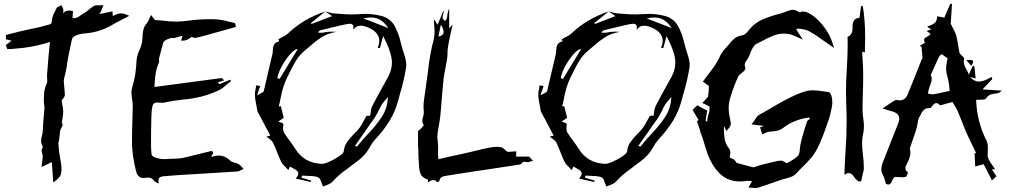

<svg xmlns="http://www.w3.org/2000/svg" viewBox="-20 -897 5303 1007"><path d="M259.3 60.1 252 -46.9 197.8 -21Q200.7 -48.8 202.1 -56.2Q204.1 -70.3 204.1 -81.1Q203.6 -85.4 201.7 -90.8Q198.2 -100.6 198.2 -107.9Q198.2 -116.7 205.6 -125.5Q195.8 -141.1 195.8 -156.7Q195.8 -171.9 200.2 -186Q203.6 -198.2 204.1 -209.5Q205.6 -248 213.4 -331.1Q213.4 -335.4 212.4 -340.3V-340.8Q210 -349.6 210 -377.4Q210 -390.1 211.7 -411.4Q213.4 -432.6 226.6 -462.9Q228 -467.3 228 -473.6Q228 -478.5 227.3 -484.6Q226.6 -490.7 226.6 -497.1V-503.4Q236.8 -635.7 239.7 -654.8L241.7 -677.2Q156.2 -647.9 45.9 -640.6L18.6 -639.2L9.8 -660.6L41 -683.1L11.2 -690.9V-713.4L41 -721.2Q76.7 -731 137.2 -744.1Q183.1 -752.9 228.5 -765.6Q242.7 -769 247.1 -772.5Q251.5 -775.9 251.5 -785.6Q253.9 -812.5 268.1 -836.9Q272 -845.2 275.9 -853Q279.8 -860.8 289.6 -863.3L302.7 -870.1L308.6 -856.4Q312.5 -848.6 312.5 -841.8L311 -826.7Q321.3 -841.8 342.3 -841.8Q349.1 -841.8 362.8 -838.9L360.4 -803.2Q365.2 -801.8 369.6 -801.8Q384.3 -801.8 403.8 -817.4Q412.1 -823.2 421.4 -828.6Q434.1 -835.9 446 -846.4Q458 -856.9 471.2 -865.2Q478.5 -869.6 491.7 -869.6L497.1 -869.1Q506.3 -869.1 522.5 -870.1L516.1 -855L513.7 -847.2Q510.7 -836.9 503.4 -826.7L500.5 -823.2L569.8 -837.4L571.8 -813Q595.2 -826.7 615.7 -826.7Q627 -826.7 637.7 -822.3L658.2 -814L617.7 -793Q594.7 -781.7 572.3 -768.6Q502.9 -726.6 420.4 -721.2Q385.7 -718.3 363.3 -701.7Q359.4 -698.2 356.9 -689.5L350.6 -659.2Q335.4 -588.9 333 -570.3Q331.1 -560.5 331.1 -559.1V-556.2Q331.1 -547.4 324.7 -522L320.3 -501.5Q314.5 -483.9 314.5 -471.2Q315.4 -453.6 317.4 -436.3Q319.3 -418.9 320.3 -401.4Q320.3 -395.5 317.9 -390.9Q315.4 -386.2 313 -383.1Q310.5 -379.9 309.6 -377.9Q307.1 -374.5 304.7 -372.1L303.2 -370.1Q304.2 -359.9 306.6 -349.6Q310.5 -332.5 311.5 -314Q311.5 -293.9 307.1 -272L304.2 -254.9Q308.1 -249.5 308.1 -243.7Q308.1 -234.9 300.8 -224.1Q296.9 -217.3 295.4 -211.4Q294.4 -207.5 292 -179.2Q291 -162.1 286.1 -146.5L287.1 -133.3Q288.1 -105.5 294.9 -70.3Q302.7 -31.2 302.7 -12.7Q302.7 -2.9 300.5 12.7Q298.3 28.3 274.4 48.3Z M812.5 65.9 800.8 60.1Q793 57.1 788.1 51.3Q776.4 34.2 755.9 34.2Q750 34.2 743.9 35.4Q737.8 36.6 733.4 36.6Q719.7 36.6 711.4 30.3Q703.1 23.9 699 15.6Q694.8 7.3 693.4 0.5Q674.3 -78.6 672.4 -138.7V-168.9Q672.4 -214.8 674.3 -260.3Q675.8 -299.3 676.3 -339.4Q676.3 -357.9 672.9 -376Q669.4 -398.9 669.4 -411.1Q669.4 -425.3 673.3 -438.5Q692.9 -499 696.3 -581.1Q699.7 -609.9 712.9 -637.7Q727.1 -668 727.1 -701.2Q727.5 -720.7 731.7 -740Q735.8 -759.3 751.5 -777.3Q758.8 -786.1 763.2 -799.3L772 -818.4L793 -792L830.1 -789.1Q870.1 -783.7 909.2 -783.7Q938.5 -784.7 967.3 -788.6Q1023.4 -796.4 1088.4 -796.4Q1135.7 -796.4 1180.2 -783.7L1211.4 -775.9Q1213.4 -775.4 1213.6 -773.7Q1213.9 -772 1214.8 -768.1L1217.3 -755.9L1165.5 -741.2Q1013.7 -698.2 1004.9 -698.2Q995.1 -698.2 985.4 -703.6L979 -699.2Q958.5 -684.1 943.4 -684.1H940.9L929.7 -683.6L937 -710L893.1 -697.3Q891.1 -698.2 886.7 -698.2Q874 -698.2 857.2 -690.7Q840.3 -683.1 835.9 -672.4Q826.2 -639.2 817.9 -605.5L813.5 -588.4Q813.5 -585.9 814.2 -583.7Q814.9 -581.5 814.9 -579.6Q814.9 -571.3 809.1 -558.1Q800.3 -538.1 794.4 -498.5Q792 -481 790 -440.9L1144 -487.8L1155.8 -475.6L1122.6 -465.3L1130.9 -455.6L1187 -479L1191.9 -471.7L1183.1 -464.8Q1175.3 -459.5 1168.9 -453.6Q1148.9 -433.1 1123 -421.4Q1040.5 -382.8 937.5 -374.5Q891.1 -369.6 844.7 -359.9L843.3 -359.4Q840.3 -357.9 831.5 -357.9Q825.2 -357.9 818.4 -358.6Q811.5 -359.4 805.2 -359.4Q784.7 -359.4 779.8 -341.8Q774.4 -317.9 774.4 -293L773.9 -282.2Q772 -213.9 772 -142.1Q772 -112.8 774.9 -87.4Q776.9 -77.1 795.9 -70.1Q814.9 -63 841.8 -62.5L854.5 -63Q870.6 -64.5 887.2 -64.5Q929.2 -64.5 958 -73.2L1091.8 -106L1098.6 -93.8L1087.9 -76.2L1088.4 -75.7Q1089.4 -75.7 1090.3 -74.7Q1109.9 -81.1 1126.5 -81.1Q1161.6 -81.1 1187.5 -54.2Q1195.3 -47.4 1210.4 -43.9Q1221.2 -41.5 1230.5 -37.1Q1240.7 -30.3 1248 -21.5L1257.8 -11.2L1245.1 -5.4Q1235.4 1 1224.6 2.4Q1128.4 8.8 1034.2 14.2Q887.7 22.5 839.4 27.3Q820.3 29.3 814.9 36.1Q811 41 811 50.8Q811 55.7 812.5 65.9Z M1686 -836.9 1610.4 -775.9 1614.7 -771.5Q1704.6 -805.7 1721.7 -812.5ZM2016.6 -749.5Q1992.7 -786.6 1961.9 -798.8Q1945.3 -805.2 1925.3 -805.2Q1907.2 -805.2 1885.7 -800.3Q1921.4 -786.1 1958 -772.5ZM1446.3 -482.9 1542 -640.1Q1525.9 -639.6 1502.7 -613.8Q1479.5 -587.9 1459.7 -552.5Q1439.9 -517.1 1434.6 -487.8ZM1852.5 -127.9Q1878.4 -161.1 1908.7 -192.9Q1949.7 -235.4 1981.2 -282.2Q2012.7 -329.1 2014.6 -388.7L2004.9 -376.5Q1982.9 -355 1969.7 -324.7Q1950.2 -282.7 1919.9 -244.1Q1909.2 -229.5 1899.9 -214.8L1859.9 -157.7L1841.8 -132.3ZM1668.9 -37.6Q1683.1 -38.1 1709.7 -50Q1736.3 -62 1758.8 -77.4Q1781.2 -92.8 1782.7 -102.5Q1785.2 -130.4 1800.3 -151.9Q1815.4 -173.3 1835 -192.9Q1851.6 -209 1865.7 -226.6Q1877.9 -244.1 1889.2 -266.1L1901.9 -289.1L1921.4 -290.5L1924.3 -308.1Q1925.3 -325.2 1931.2 -338.4Q1961.9 -397.9 1995.1 -457L2016.6 -495.6Q2035.6 -532.7 2035.6 -568.8Q2035.6 -619.1 1989.7 -708Q1979 -670.4 1972.7 -645.5H1960.4Q1969.2 -665.5 1969.2 -682.6Q1969.2 -730 1905.8 -754.9Q1888.2 -762.2 1873 -762.2Q1869.6 -762.2 1859.4 -760.7Q1849.1 -759.3 1832.5 -741.2Q1834 -748 1834 -753.4Q1834 -772.5 1814 -772.5Q1796.9 -772.5 1663.1 -738.8Q1661.1 -738.3 1658.7 -737.5Q1656.2 -736.8 1650.9 -730.5L1647.5 -726.1Q1655.3 -725.1 1662.6 -725.1Q1674.3 -725.1 1683.6 -727.5Q1698.2 -731 1718.8 -731Q1724.1 -731 1731 -730.5Q1737.8 -730 1745.1 -730Q1699.7 -722.7 1668 -702.4Q1636.2 -682.1 1608.9 -657.2Q1595.2 -645 1581.1 -633.8Q1552.2 -610.4 1534.7 -582.3Q1517.1 -554.2 1502.9 -524.9Q1495.6 -508.3 1486.8 -492.7Q1462.4 -441.9 1452.6 -386.2Q1448.2 -362.3 1441.9 -338.9Q1445.8 -339.4 1449.7 -340.3L1452.6 -340.8L1468.3 -278.8L1439.5 -259.8Q1458.5 -251.5 1465.3 -249.5L1465.8 -240.2L1464.4 -223.6Q1464.4 -211.4 1468.8 -202.6Q1483.4 -179.7 1499.3 -158.9Q1515.1 -138.2 1527.8 -117.7Q1575.2 -40.5 1668.9 -37.6ZM1686 -836.9Q1686.5 -836.9 1686.5 -837.4Q1710.4 -829.6 1727.5 -827.1L1758.8 -824.7Q1792.5 -821.3 1825.7 -821.3Q1843.8 -821.3 1862.3 -822.8Q1880.9 -824.2 1898.9 -824.2Q1937.5 -824.2 1980.2 -813.5Q2022.9 -802.7 2047.9 -764.6Q2072.3 -719.7 2083 -669.4L2091.3 -639.2L2097.7 -618.7Q2110.8 -580.6 2110.8 -557.6Q2110.8 -551.3 2110.4 -545.4Q2099.6 -478 2079.6 -411.1L2066.9 -364.3Q2040 -263.2 1947.3 -165.5Q1930.7 -146.5 1918.9 -124.5Q1895 -78.6 1838.4 -39.6Q1828.6 -32.7 1819.3 -25.4Q1810.1 -18.1 1799.8 -10.3Q1757.3 18.6 1724.1 55.7Q1712.9 67.4 1691.9 74.2Q1682.1 77.6 1673.8 81.5Q1668.9 70.8 1665.8 60.5Q1662.6 50.3 1658.7 42.5Q1650.4 25.4 1593.3 25.4H1589.4Q1576.7 24.9 1564.5 23.9Q1563.5 29.3 1561 34.7L1612.3 50.3L1610.4 57.6L1530.8 39.6Q1544.4 23.4 1544.4 13.2Q1544.4 -1.5 1517.6 -14.2Q1508.8 -18.6 1501.5 -23.9L1492.2 -4.9L1479.5 -18.6Q1463.9 -32.2 1455.1 -47.9Q1442.9 -73.2 1433.1 -99.1Q1423.3 -125 1411.6 -149.4Q1404.8 -160.6 1390.6 -170.4Q1383.8 -174.8 1377 -180.2L1397.5 -186L1383.8 -211.9Q1359.4 -256.8 1335.9 -302.2Q1335.4 -302.2 1335.4 -302.7Q1330.6 -310.5 1329.1 -318.8Q1327.6 -327.1 1326.2 -335.9Q1316.9 -379.9 1316.9 -401.4Q1316.9 -417.5 1321.3 -433.6Q1322.8 -441.4 1323.7 -449.7L1344.7 -445.3L1328.1 -397.5Q1335.9 -401.9 1344.2 -405.3Q1361.8 -413.6 1363.3 -418.9Q1368.7 -439 1409.7 -617.2Q1411.1 -626 1411.1 -634.8Q1411.1 -648.9 1416.5 -661.4Q1421.9 -673.8 1443.4 -680.2Q1443.4 -685.5 1440.4 -690.4V-691.4Q1449.7 -696.8 1458.5 -701.2Q1477.1 -710 1489.7 -720.7Q1570.3 -798.3 1686 -836.9ZM1686 -836.9 1685.5 -837.4H1686Z M2279.3 -705.6Q2306.6 -710 2306.6 -730.5Q2306.6 -745.1 2292.5 -768.1ZM2224.6 59.1 2224.1 53.2 2224.6 50.3Q2224.6 45.4 2223.1 44.9Q2192.4 34.2 2184.8 11.7Q2177.2 -10.7 2177.2 -37.1Q2174.3 -67.4 2173.8 -111.3Q2172.4 -121.1 2172.4 -184.6V-207Q2172.9 -209.5 2175.3 -211.9L2187 -221.7Q2187.5 -222.2 2195.1 -231Q2202.6 -239.7 2202.6 -241.2Q2194.8 -251.5 2194.8 -261.7Q2194.8 -272 2198.7 -283.7Q2202.6 -295.4 2202.6 -306.6V-311Q2201.2 -323.7 2201.2 -336.9Q2201.2 -357.4 2204.6 -378.4L2206.1 -389.2Q2210 -419.9 2214.6 -450.2Q2219.2 -480.5 2223.1 -510.7Q2235.4 -622.6 2254.4 -687.5Q2259.3 -709.5 2259.3 -733.9Q2259.3 -747.1 2257.8 -761.2Q2255.9 -778.8 2255.9 -796.9L2274.9 -767.1L2305.2 -839.4Q2305.7 -838.9 2306.4 -838.9Q2307.1 -838.9 2308.1 -838.4L2305.7 -828.1Q2301.8 -815.9 2301.3 -803.7Q2301.3 -800.8 2303.5 -797.9Q2305.7 -794.9 2308.6 -792Q2311.5 -789.1 2314 -786.1L2317.4 -791Q2322.8 -796.4 2324 -801.8Q2325.2 -807.1 2325.7 -812.5Q2327.1 -832.5 2335.9 -852.5V-747.1L2337.4 -749Q2343.8 -756.8 2347.4 -761.5Q2351.1 -766.1 2354 -769Q2327.1 -651.4 2327.1 -626.5V-615.2Q2327.1 -593.3 2316.9 -543.5Q2308.1 -498 2306.6 -483.9Q2298.8 -405.8 2294.4 -347.7Q2290 -279.3 2281.2 -235.4Q2273.9 -195.8 2273.9 -183.1Q2273.9 -170.4 2275.9 -156Q2277.8 -141.6 2277.8 -126Q2277.8 -117.2 2277.3 -107.4Q2276.9 -97.7 2276.9 -87.4Q2276.9 -81.5 2279.3 -62Q2291 -65.4 2340.3 -76.2Q2384.3 -85 2457.5 -102.1Q2521.5 -118.2 2546.4 -122.6Q2572.3 -127 2584.5 -127Q2589.8 -127 2603.3 -126Q2616.7 -125 2635.7 -104.5Q2639.6 -100.6 2648.4 -100.6Q2657.2 -100.6 2667.7 -102.1Q2678.2 -103.5 2687.5 -103.5V-75.7H2754.9L2775.4 -53.7Q2767.6 -52.2 2761.2 -49.8Q2752 -46.4 2745.1 -46.4Q2741.2 -46.4 2737.5 -47.6Q2733.9 -48.8 2731 -48.8Q2723.6 -48.8 2718 -42Q2712.4 -35.2 2706.5 -34.2Q2672.9 -29.8 2639.6 -23.9Q2580.6 -14.2 2541.5 -9Q2502.4 -3.9 2348.6 20.5L2317.9 25.4Q2305.7 26.9 2296.4 31.7Q2287.1 36.6 2284.7 51.8Q2284.7 53.2 2279.8 55.9Q2274.9 58.6 2272.9 58.6Q2263.2 47.4 2253.9 47.4Q2252.4 47.4 2246.6 48.3Q2240.7 49.3 2224.6 59.1Z M3172.4 -836.9 3096.7 -775.9 3101.1 -771.5Q3190.9 -805.7 3208 -812.5ZM3502.9 -749.5Q3479 -786.6 3448.2 -798.8Q3431.6 -805.2 3411.6 -805.2Q3393.6 -805.2 3372.1 -800.3Q3407.7 -786.1 3444.3 -772.5ZM2932.6 -482.9 3028.3 -640.1Q3012.2 -639.6 2989 -613.8Q2965.8 -587.9 2946 -552.5Q2926.3 -517.1 2920.9 -487.8ZM3338.9 -127.9Q3364.7 -161.1 3395 -192.9Q3436 -235.4 3467.5 -282.2Q3499 -329.1 3501 -388.7L3491.2 -376.5Q3469.2 -355 3456.1 -324.7Q3436.5 -282.7 3406.2 -244.1Q3395.5 -229.5 3386.2 -214.8L3346.2 -157.7L3328.1 -132.3ZM3155.3 -37.6Q3169.4 -38.1 3196 -50Q3222.7 -62 3245.1 -77.4Q3267.6 -92.8 3269 -102.5Q3271.5 -130.4 3286.6 -151.9Q3301.8 -173.3 3321.3 -192.9Q3337.9 -209 3352.1 -226.6Q3364.3 -244.1 3375.5 -266.1L3388.2 -289.1L3407.7 -290.5L3410.6 -308.1Q3411.6 -325.2 3417.5 -338.4Q3448.2 -397.9 3481.4 -457L3502.9 -495.6Q3522 -532.7 3522 -568.8Q3522 -619.1 3476.1 -708Q3465.3 -670.4 3459 -645.5H3446.8Q3455.6 -665.5 3455.6 -682.6Q3455.6 -730 3392.1 -754.9Q3374.5 -762.2 3359.4 -762.2Q3356 -762.2 3345.7 -760.7Q3335.4 -759.3 3318.8 -741.2Q3320.3 -748 3320.3 -753.4Q3320.3 -772.5 3300.3 -772.5Q3283.2 -772.5 3149.4 -738.8Q3147.5 -738.3 3145 -737.5Q3142.6 -736.8 3137.2 -730.5L3133.8 -726.1Q3141.6 -725.1 3148.9 -725.1Q3160.6 -725.1 3169.9 -727.5Q3184.6 -731 3205.1 -731Q3210.4 -731 3217.3 -730.5Q3224.1 -730 3231.4 -730Q3186 -722.7 3154.3 -702.4Q3122.6 -682.1 3095.2 -657.2Q3081.5 -645 3067.4 -633.8Q3038.6 -610.4 3021 -582.3Q3003.4 -554.2 2989.3 -524.9Q2981.9 -508.3 2973.1 -492.7Q2948.7 -441.9 2939 -386.2Q2934.6 -362.3 2928.2 -338.9Q2932.1 -339.4 2936 -340.3L2939 -340.8L2954.6 -278.8L2925.8 -259.8Q2944.8 -251.5 2951.7 -249.5L2952.1 -240.2L2950.7 -223.6Q2950.7 -211.4 2955.1 -202.6Q2969.7 -179.7 2985.6 -158.9Q3001.5 -138.2 3014.2 -117.7Q3061.5 -40.5 3155.3 -37.6ZM3172.4 -836.9Q3172.9 -836.9 3172.9 -837.4Q3196.8 -829.6 3213.9 -827.1L3245.1 -824.7Q3278.8 -821.3 3312 -821.3Q3330.1 -821.3 3348.6 -822.8Q3367.2 -824.2 3385.3 -824.2Q3423.8 -824.2 3466.6 -813.5Q3509.3 -802.7 3534.2 -764.6Q3558.6 -719.7 3569.3 -669.4L3577.6 -639.2L3584 -618.7Q3597.2 -580.6 3597.2 -557.6Q3597.2 -551.3 3596.7 -545.4Q3585.9 -478 3565.9 -411.1L3553.2 -364.3Q3526.4 -263.2 3433.6 -165.5Q3417 -146.5 3405.3 -124.5Q3381.3 -78.6 3324.7 -39.6Q3314.9 -32.7 3305.7 -25.4Q3296.4 -18.1 3286.1 -10.3Q3243.7 18.6 3210.4 55.7Q3199.2 67.4 3178.2 74.2Q3168.5 77.6 3160.2 81.5Q3155.3 70.8 3152.1 60.5Q3148.9 50.3 3145 42.5Q3136.7 25.4 3079.6 25.4H3075.7Q3063 24.9 3050.8 23.9Q3049.8 29.3 3047.4 34.7L3098.6 50.3L3096.7 57.6L3017.1 39.6Q3030.8 23.4 3030.8 13.2Q3030.8 -1.5 3003.9 -14.2Q2995.1 -18.6 2987.8 -23.9L2978.5 -4.9L2965.8 -18.6Q2950.2 -32.2 2941.4 -47.9Q2929.2 -73.2 2919.4 -99.1Q2909.7 -125 2897.9 -149.4Q2891.1 -160.6 2877 -170.4Q2870.1 -174.8 2863.3 -180.2L2883.8 -186L2870.1 -211.9Q2845.7 -256.8 2822.3 -302.2Q2821.8 -302.2 2821.8 -302.7Q2816.9 -310.5 2815.4 -318.8Q2814 -327.1 2812.5 -335.9Q2803.2 -379.9 2803.2 -401.4Q2803.2 -417.5 2807.6 -433.6Q2809.1 -441.4 2810.1 -449.7L2831.1 -445.3L2814.5 -397.5Q2822.3 -401.9 2830.6 -405.3Q2848.1 -413.6 2849.6 -418.9Q2855 -439 2896 -617.2Q2897.5 -626 2897.5 -634.8Q2897.5 -648.9 2902.8 -661.4Q2908.2 -673.8 2929.7 -680.2Q2929.7 -685.5 2926.8 -690.4V-691.4Q2936 -696.8 2944.8 -701.2Q2963.4 -710 2976.1 -720.7Q3056.6 -798.3 3172.4 -836.9ZM3172.4 -836.9 3171.9 -837.4H3172.4Z M3945.3 89.8 3935.5 88.9Q3930.2 87.9 3905.3 86.4L3924.3 53.7Q3912.1 51.3 3901.9 51.3Q3897.9 51.3 3894.5 51.8Q3876.5 54.7 3860.4 54.7Q3814 54.7 3779.3 32.7Q3744.6 10.7 3716.8 -35.6Q3700.2 -63.5 3690.4 -91.6Q3680.7 -119.6 3672.9 -147Q3668 -164.1 3662.6 -180.7L3662.1 -180.2Q3654.8 -201.7 3651.4 -208L3652.8 -209L3635.7 -261.2L3643.6 -267.6L3612.3 -320.8L3637.2 -344.7L3651.9 -336.4L3689 -316.9L3687.5 -307.1Q3683.6 -285.6 3680.7 -264.2L3689.5 -257.8Q3689.5 -278.8 3695.8 -297.4Q3701.7 -312.5 3701.7 -326.2Q3701.7 -333 3700.2 -339.4L3663.6 -356.9Q3679.2 -375 3684.6 -379.9Q3691.9 -387.2 3692.9 -388.7Q3697.8 -415 3697.8 -438.5V-446.3Q3678.2 -459.5 3666 -468.8L3693.4 -505.4Q3737.3 -560.5 3752.4 -593.8Q3763.7 -621.6 3784.7 -643.6Q3793.9 -652.8 3803.2 -664.6Q3814.9 -680.2 3831.1 -694.1Q3847.2 -708 3873 -711.9Q3888.2 -713.9 3905.3 -736.3Q3937 -776.9 3979 -794.9Q4021 -813 4077.6 -827.1Q4087.9 -830.1 4098.6 -834.5Q4124 -845.7 4139.6 -845.7Q4151.9 -845.7 4169.4 -834.5Q4171.9 -833.5 4173.8 -832Q4181.6 -836.4 4191.4 -836.4Q4216.3 -836.4 4247.3 -812Q4278.3 -787.6 4304.2 -752.7Q4330.1 -717.8 4341.8 -684.1L4355 -645Q4305.7 -678.7 4290.5 -689.9Q4258.8 -713.9 4227.1 -731.4Q4202.6 -744.6 4167.5 -746.6Q4157.2 -746.6 4157.2 -744.6Q4157.2 -743.2 4158.2 -739.7Q4160.6 -734.4 4191.4 -689L4147 -709Q4120.1 -720.7 4092.3 -720.7Q4062 -720.7 4033.4 -709Q4004.9 -697.3 3977.5 -682.1L3948.2 -667.5Q3936.5 -661.1 3927.2 -644.8Q3918 -628.4 3912.8 -612.1Q3907.7 -595.7 3897.9 -583.5Q3885.7 -567.4 3885.7 -557.6Q3885.7 -552.2 3888.2 -545.9Q3889.6 -542 3889.6 -538.6Q3889.6 -533.7 3885 -527.8Q3880.4 -522 3871.1 -515.1Q3866.2 -510.7 3860.4 -505.6Q3854.5 -500.5 3852.1 -496.1Q3829.1 -447.8 3809.6 -382.8Q3801.8 -357.4 3801.8 -326.7Q3801.8 -303.7 3808.1 -278.3Q3813 -255.4 3813 -249.5Q3813 -236.8 3803.7 -226.1L3789.6 -210L3777.3 -236.3L3776.9 -216.3Q3776.9 -194.3 3780.5 -168.9Q3784.2 -143.6 3804.2 -117.2Q3810.5 -108.4 3810.5 -96.2Q3810.5 -88.9 3808.8 -83.5Q3807.1 -78.1 3807.1 -75.2Q3807.1 -73.2 3808.6 -70.6Q3810.1 -67.9 3821.8 -64.5Q3833 -60.1 3841.3 -45.9Q3842.3 -43.9 3843.3 -43Q3868.7 -35.2 3928.7 -20L3929.2 -18.6Q3940.9 -22.5 3957 -27.6Q3973.1 -32.7 3989.3 -36.6Q4062.5 -54.7 4074.2 -54.7Q4085 -54.7 4102.5 -43Q4104.5 -41.5 4106 -41L4108.4 -42Q4151.9 -64 4168 -83.5Q4174.8 -95.7 4175.3 -118.2Q4177.7 -153.8 4212.4 -258.8Q4217.3 -269.5 4228 -272.5L4223.1 -281.2Q4141.1 -268.6 4088.4 -226.6Q4073.2 -215.3 4058.1 -211.9Q4043 -208.5 4028.8 -207.5Q4008.8 -207 3993.2 -199.7L3978.5 -191.4L3966.3 -229L3986.3 -236.8L3921.4 -244.6Q3939.5 -268.6 3943.4 -274.9Q3949.7 -287.1 3960.4 -293.9L4017.6 -326.2Q4177.7 -423.3 4238.3 -423.3Q4267.6 -423.3 4297.9 -418L4323.2 -414.6Q4328.6 -414.6 4334 -408.2Q4345.2 -392.6 4345.2 -357.9Q4345.2 -352.5 4344.7 -348.1Q4338.4 -304.7 4324.7 -264.2Q4275.9 -118.7 4240.2 -76.2Q4216.3 -47.4 4189.9 -22.5Q4171.9 -4.9 4154.8 13.7Q4145 24.4 4131.1 29.8Q4117.2 35.2 4102.1 39.1Q4091.3 41.5 4082 44.4Q3953.6 89.8 3945.3 89.8Z M4489.7 54.7Q4475.6 54.7 4460.9 32.7Q4446.3 10.7 4432.1 10.7Q4422.4 10.7 4408.7 19.5Q4410.6 -39.6 4414.1 -96.7Q4420.4 -178.7 4420.4 -259.3Q4420.4 -303.2 4418.5 -346.7Q4417 -380.9 4417 -415.5Q4417 -475.6 4421.4 -536.1Q4425.8 -601.6 4425.8 -668L4425.3 -704.1Q4451.7 -713.4 4451.7 -752.4L4451.2 -761.2Q4452.1 -801.3 4487.8 -803.7L4496.1 -864.7H4501L4504.9 -865.2Q4517.6 -793.9 4517.6 -698.2Q4517.6 -660.2 4516.1 -621.6L4504.4 -626L4502 -620.6Q4502.9 -600.6 4504.4 -581.1Q4507.3 -541 4507.3 -501Q4507.3 -456.1 4505.6 -410.2Q4503.9 -364.3 4503.9 -317.9Q4504.4 -295.9 4507.8 -273.9Q4511.2 -254.4 4511.2 -235.4Q4511.2 -218.3 4508.3 -201.7Q4501.5 -174.3 4501.5 -147.9Q4501.5 -119.6 4506.3 -81.5Q4510.7 -48.8 4510.7 -15.1Q4510.7 -2.4 4507.3 6.8L4504.9 15.6Q4498 44.9 4496.6 53.7Q4493.2 54.7 4489.7 54.7Z M4874 -402.3Q4900.9 -406.7 4932.1 -414.1L4960.9 -419.9Q4957 -467.8 4948.7 -496.1Q4943.4 -514.2 4941.9 -532.7Q4941.9 -554.2 4946.8 -574.2L4949.7 -591.3L4919.4 -612.8Q4916 -610.4 4910.2 -606.4Q4904.3 -602.5 4874.5 -532.2L4865.2 -512.2Q4862.3 -506.3 4862.3 -503.9Q4862.3 -502.4 4862.8 -501.5Q4866.7 -492.2 4866.7 -482.9Q4866.7 -470.2 4858.4 -450.2Q4854.5 -440.4 4851.6 -430.2Q4850.1 -421.9 4848.1 -414.1L4846.7 -406.2Q4851.1 -405.8 4855 -404.8Q4862.8 -402.3 4870.1 -402.3ZM5074.2 -551.3 5048.3 -581.5Q5058.1 -582.5 5065.4 -582.5Q5084 -582.5 5084 -574.7Q5084 -567.4 5074.2 -551.3ZM4638.7 70.8Q4635.3 70.8 4629.9 68.6Q4624.5 66.4 4622.3 52.5Q4620.1 38.6 4612.5 24.7Q4605 10.7 4602.1 -3.4Q4602.1 -28.8 4613.8 -54.7L4614.3 -55.7Q4641.1 -125 4668.9 -194.3Q4679.7 -220.7 4689.9 -247.6Q4696.3 -262.2 4696.3 -273.9Q4696.3 -304.7 4653.3 -314.5Q4631.8 -320.3 4608.9 -328.1L4626.5 -340.3Q4648.4 -355 4668.5 -367.7Q4676.3 -372.6 4683.1 -372.6L4686.5 -372.1Q4693.4 -370.6 4699.2 -370.6Q4727.1 -370.6 4740.2 -401.4Q4767.6 -466.8 4793 -532.2Q4814.9 -588.4 4816.7 -590.1Q4818.4 -591.8 4818.4 -594.2Q4816.4 -619.6 4814 -642.1L4813 -653.8L4814 -654.8Q4813.5 -654.8 4812.5 -653.6Q4811.5 -652.3 4810.1 -651.4L4805.2 -657.7L4831.1 -673.3Q4826.2 -681.6 4826.2 -687.5Q4826.2 -697.3 4842.8 -704.6Q4857.4 -712.4 4860.4 -719.2Q4856.4 -722.2 4851.6 -726.1Q4846.7 -730 4840.3 -734.4L4855 -739.7L4863.8 -742.7Q4861.8 -744.6 4842.8 -757.3Q4845.7 -758.8 4849.1 -759.8Q4867.7 -765.6 4881.3 -775.9Q4895 -786.1 4895 -811.5L4933.1 -804.7L4939.5 -820.3Q4951.7 -847.7 4964.4 -877.4Q4970.2 -876 4973.1 -876L4966.3 -772.5L4976.6 -752Q4988.8 -731.4 4995.1 -710.9Q5001.5 -685.1 5005.4 -658.7Q5008.3 -639.2 5012.2 -620.1Q5013.2 -616.7 5021.5 -608.4Q5022.9 -607.4 5030.8 -599.6Q5037.1 -593.3 5037.1 -590.8V-589.8Q5034.7 -581.1 5034.7 -573.2Q5034.7 -555.7 5050.3 -530.3Q5060.1 -514.2 5060.1 -507.3L5060.5 -503.9L5081.5 -549.8L5082.5 -552.2L5090.3 -549.3L5097.2 -485.4L5067.9 -493.2Q5089.8 -469.2 5113.8 -469.2Q5140.1 -469.2 5181.2 -493.7L5184.1 -482.4L5133.3 -428.2L5235.4 -421.4L5224.6 -414.1Q5216.8 -407.7 5202.1 -406.5Q5187.5 -405.3 5174.6 -400.6Q5161.6 -396 5151.4 -380.4Q5146.5 -374 5123.5 -374H5118.2Q5107.9 -374 5099.6 -373Q5103.5 -256.8 5155.3 -157.2Q5161.1 -142.6 5161.1 -125.5L5160.6 -97.2L5160.2 -85.9L5159.7 -80.1Q5159.7 -64.5 5188.5 -24.9Q5194.3 -17.1 5199.7 -8.8H5182.1L5206.1 27.3Q5205.1 27.8 5182.6 48.8L5139.2 -35.6L5094.7 -23.9Q5094.2 -39.6 5093.3 -54.7L5091.3 -91.8L5098.1 -94.7V-98.1L5081.5 -131.8Q5046.4 -201.7 5023.4 -263.7Q5013.2 -290 5002.4 -315.9Q4997.1 -328.1 4975.1 -361.8L4917.5 -346.2Q4913.6 -344.7 4911.1 -344.7Q4910.2 -344.7 4909.7 -345.2Q4898.9 -356.4 4890.6 -356.4Q4879.9 -356.4 4867.7 -338.9Q4866.2 -336.4 4864.3 -334.5Q4860.8 -329.6 4857.9 -329.6L4850.6 -330.1Q4823.2 -330.1 4808.1 -293.9Q4804.7 -287.1 4800.8 -281.2Q4793.9 -267.1 4792.5 -249.5Q4791 -229 4764.2 -155.3Q4752 -121.1 4752 -119.1V-117.2Q4754.9 -106 4754.9 -95.7Q4754.9 -71.8 4735.4 -36.1Q4728.5 -24.9 4728.5 -15.1Q4728.5 -11.7 4730 -6.1Q4731.4 -0.5 4741.2 5.4L4741.7 6.8Q4741.7 14.2 4734.4 27.3Q4731.4 32.7 4711.4 32.7Q4701.7 32.7 4690.9 31.7L4672.9 30.8V30.3L4669.9 33.7Q4665 38.6 4662.1 44.4Q4659.7 48.3 4657.5 53.5Q4655.3 58.6 4652.8 63Q4647.9 70.8 4638.7 70.8Z"/></svg>

Font: Unutterable
Style: Regular
Weight: 400
Designer: GGBotNet
Foundry: f0n7.com
Version: 1.00